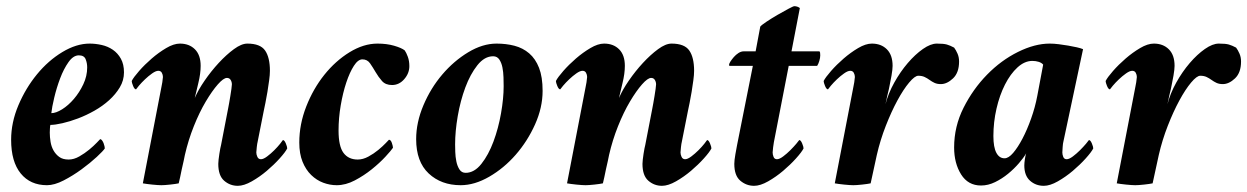

<svg xmlns="http://www.w3.org/2000/svg" viewBox="-20 -593 4034 621"><path d="M146 -227Q161 -227 181 -239.5Q201 -252 219 -273Q237 -294 249.5 -320.5Q262 -347 262 -375Q262 -389 257 -401.5Q252 -414 235 -414Q217 -414 201.5 -392Q186 -370 174.5 -339.5Q163 -309 155.5 -277.5Q148 -246 146 -227ZM270 -452Q289 -452 309 -447.5Q329 -443 345 -432Q361 -421 371 -403Q381 -385 381 -359Q381 -333 367.5 -310.5Q354 -288 333 -269Q312 -250 285.5 -235Q259 -220 232.5 -210Q206 -200 182 -194.5Q158 -189 143 -189Q142 -187 141.5 -177.5Q141 -168 141 -164Q141 -150 143.5 -134.5Q146 -119 153 -106.5Q160 -94 171.5 -85.5Q183 -77 202 -77Q219 -77 236.5 -87Q254 -97 268.5 -109Q283 -121 293 -131.5Q303 -142 304 -143Q307 -143 310 -139Q313 -135 315 -130Q317 -125 318 -120Q319 -115 319 -113Q314 -105 293 -85.5Q272 -66 244 -45.5Q216 -25 186 -9.5Q156 6 132 6Q78 6 47 -32Q16 -70 16 -141Q16 -197 39.5 -252.5Q63 -308 99.5 -352.5Q136 -397 181.5 -424.5Q227 -452 270 -452Z M629 -380Q629 -355 621.5 -324.5Q614 -294 610 -276Q621 -302 642 -332.5Q663 -363 687.5 -389.5Q712 -416 736.5 -434Q761 -452 780 -452Q822 -452 837.5 -429.5Q853 -407 853 -364Q853 -351 850.5 -333Q848 -315 845 -296Q842 -277 838.5 -260.5Q835 -244 833 -234L813 -133Q812 -130 810.5 -117Q809 -104 809 -100Q809 -93 812.5 -85.5Q816 -78 824 -78Q832 -78 844 -87Q856 -96 867 -107Q878 -118 886 -128Q894 -138 895 -140Q900 -140 904.5 -129Q909 -118 909 -113Q903 -101 884.5 -80.5Q866 -60 843 -40.5Q820 -21 794.5 -6.5Q769 8 749 8Q724 8 705 -8.5Q686 -25 686 -63Q686 -68 687 -77Q688 -86 689.5 -95.5Q691 -105 692.5 -113Q694 -121 695 -124L718 -243Q719 -248 721 -259Q723 -270 725 -282.5Q727 -295 728.5 -305.5Q730 -316 730 -320Q730 -328 726 -334.5Q722 -341 714 -341Q703 -341 684.5 -320Q666 -299 645.5 -264.5Q625 -230 607 -185Q589 -140 578 -92Q577 -85 574 -72.5Q571 -60 568 -46Q565 -32 562.5 -19.5Q560 -7 558 0Q554 1 546.5 2Q539 3 530.5 4Q522 5 514 5.5Q506 6 502 6Q498 6 489.5 5.5Q481 5 472 4Q463 3 455 2Q447 1 442 0L502 -311Q503 -314 505 -327Q507 -340 507 -344Q507 -351 503.5 -357.5Q500 -364 492 -364Q484 -364 472 -355.5Q460 -347 449 -336.5Q438 -326 429.5 -316Q421 -306 420 -304Q415 -304 410.5 -315Q406 -326 406 -331Q412 -343 430 -363.5Q448 -384 470.5 -403.5Q493 -423 517.5 -437.5Q542 -452 562 -452Q592 -452 610.5 -433.5Q629 -415 629 -380Z M1201 -452Q1231 -452 1255 -445Q1279 -438 1289 -430Q1294 -423 1299 -409.5Q1304 -396 1304 -379Q1304 -356 1287.5 -337Q1271 -318 1248 -318Q1227 -318 1215.5 -331Q1204 -344 1195 -359.5Q1186 -375 1177 -388Q1168 -401 1152 -401Q1138 -401 1124.5 -380Q1111 -359 1100 -326Q1089 -293 1082 -252Q1075 -211 1075 -171Q1075 -120 1091 -98.5Q1107 -77 1137 -77Q1154 -77 1171.5 -86.5Q1189 -96 1203.5 -108Q1218 -120 1227.5 -130Q1237 -140 1238 -141Q1244 -141 1247.5 -130.5Q1251 -120 1251 -115Q1245 -106 1226.5 -86Q1208 -66 1182.5 -45.5Q1157 -25 1127.5 -9.5Q1098 6 1069 6Q1047 6 1025.5 -2Q1004 -10 986.5 -27Q969 -44 958.5 -70Q948 -96 948 -132Q948 -191 970.5 -248.5Q993 -306 1029 -351Q1065 -396 1110.5 -424Q1156 -452 1201 -452Z M1575 -411Q1547 -411 1524 -382Q1501 -353 1485 -310Q1469 -267 1460.5 -217.5Q1452 -168 1452 -126Q1452 -117 1452.5 -101.5Q1453 -86 1456 -71Q1459 -56 1466 -45Q1473 -34 1486 -34Q1514 -34 1537 -63Q1560 -92 1576 -135Q1592 -178 1600.5 -226.5Q1609 -275 1609 -314Q1609 -326 1608.5 -343Q1608 -360 1605 -375Q1602 -390 1595 -400.5Q1588 -411 1575 -411ZM1586 -452Q1617 -452 1644 -445Q1671 -438 1691.5 -420.5Q1712 -403 1723.5 -373.5Q1735 -344 1735 -299Q1735 -245 1710.5 -190.5Q1686 -136 1648 -92.5Q1610 -49 1562.5 -21.5Q1515 6 1470 6Q1407 6 1366.5 -32Q1326 -70 1326 -143Q1326 -197 1349.5 -252.5Q1373 -308 1410.5 -352Q1448 -396 1494.5 -424Q1541 -452 1586 -452Z M2001 -380Q2001 -355 1993.5 -324.5Q1986 -294 1982 -276Q1993 -302 2014 -332.5Q2035 -363 2059.5 -389.5Q2084 -416 2108.5 -434Q2133 -452 2152 -452Q2194 -452 2209.5 -429.5Q2225 -407 2225 -364Q2225 -351 2222.5 -333Q2220 -315 2217 -296Q2214 -277 2210.5 -260.5Q2207 -244 2205 -234L2185 -133Q2184 -130 2182.5 -117Q2181 -104 2181 -100Q2181 -93 2184.5 -85.5Q2188 -78 2196 -78Q2204 -78 2216 -87Q2228 -96 2239 -107Q2250 -118 2258 -128Q2266 -138 2267 -140Q2272 -140 2276.5 -129Q2281 -118 2281 -113Q2275 -101 2256.5 -80.5Q2238 -60 2215 -40.5Q2192 -21 2166.5 -6.5Q2141 8 2121 8Q2096 8 2077 -8.5Q2058 -25 2058 -63Q2058 -68 2059 -77Q2060 -86 2061.5 -95.5Q2063 -105 2064.5 -113Q2066 -121 2067 -124L2090 -243Q2091 -248 2093 -259Q2095 -270 2097 -282.5Q2099 -295 2100.5 -305.5Q2102 -316 2102 -320Q2102 -328 2098 -334.5Q2094 -341 2086 -341Q2075 -341 2056.5 -320Q2038 -299 2017.5 -264.5Q1997 -230 1979 -185Q1961 -140 1950 -92Q1949 -85 1946 -72.5Q1943 -60 1940 -46Q1937 -32 1934.5 -19.5Q1932 -7 1930 0Q1926 1 1918.5 2Q1911 3 1902.5 4Q1894 5 1886 5.5Q1878 6 1874 6Q1870 6 1861.5 5.5Q1853 5 1844 4Q1835 3 1827 2Q1819 1 1814 0L1874 -311Q1875 -314 1877 -327Q1879 -340 1879 -344Q1879 -351 1875.5 -357.5Q1872 -364 1864 -364Q1856 -364 1844 -355.5Q1832 -347 1821 -336.5Q1810 -326 1801.5 -316Q1793 -306 1792 -304Q1787 -304 1782.5 -315Q1778 -326 1778 -331Q1784 -343 1802 -363.5Q1820 -384 1842.5 -403.5Q1865 -423 1889.5 -437.5Q1914 -452 1934 -452Q1964 -452 1982.5 -433.5Q2001 -415 2001 -380Z M2439 -507Q2443 -512 2459.5 -523Q2476 -534 2495 -545Q2514 -556 2530 -564.5Q2546 -573 2549 -573Q2559 -573 2567 -567L2540 -427H2629Q2632 -427 2632.5 -422.5Q2633 -418 2633 -414Q2633 -406 2630 -396Q2627 -386 2623 -380H2531L2483 -133Q2482 -128 2480.5 -116Q2479 -104 2479 -100Q2479 -93 2482 -85.5Q2485 -78 2493 -78Q2501 -78 2513 -87Q2525 -96 2536 -107Q2547 -118 2555.5 -128Q2564 -138 2565 -140Q2570 -140 2574.5 -129Q2579 -118 2579 -113Q2573 -101 2554.5 -80.5Q2536 -60 2513 -40.5Q2490 -21 2464.5 -6.5Q2439 8 2419 8Q2394 8 2374.5 -8.5Q2355 -25 2355 -63Q2355 -74 2358.5 -94Q2362 -114 2364 -124L2415 -380H2340Q2338 -380 2338 -383Q2338 -387 2342.5 -394Q2347 -401 2353.5 -408.5Q2360 -416 2368.5 -421.5Q2377 -427 2386 -427H2424Z M2800 -452Q2830 -452 2848.5 -433.5Q2867 -415 2867 -380Q2867 -369 2863.5 -348.5Q2860 -328 2858 -320Q2857 -315 2855 -305Q2853 -295 2850 -284Q2847 -271 2844 -256Q2853 -291 2872.5 -326Q2892 -361 2916 -389Q2940 -417 2965 -434.5Q2990 -452 3010 -452Q3032 -452 3042.5 -449Q3053 -446 3066 -439Q3072 -431 3077 -419.5Q3082 -408 3082 -394Q3082 -358 3062.5 -339.5Q3043 -321 3023 -321Q3011 -321 3002.5 -325Q2994 -329 2986.5 -334.5Q2979 -340 2970.5 -344Q2962 -348 2950 -348Q2939 -348 2920.5 -326Q2902 -304 2882.5 -268Q2863 -232 2845 -186Q2827 -140 2816 -92L2796 0Q2792 1 2784.5 2Q2777 3 2768.5 4Q2760 5 2752 5.5Q2744 6 2740 6Q2736 6 2727.5 5.5Q2719 5 2710 4Q2701 3 2693 2Q2685 1 2680 0L2740 -311Q2741 -314 2743 -327Q2745 -340 2745 -344Q2745 -351 2741.5 -357.5Q2738 -364 2730 -364Q2722 -364 2710 -355.5Q2698 -347 2687 -336.5Q2676 -326 2667.5 -316Q2659 -306 2658 -304Q2653 -304 2648.5 -315Q2644 -326 2644 -331Q2650 -343 2668 -363.5Q2686 -384 2708.5 -403.5Q2731 -423 2755.5 -437.5Q2780 -452 2800 -452Z M3319 -396Q3294 -396 3271 -375Q3248 -354 3230.5 -319.5Q3213 -285 3203 -241.5Q3193 -198 3193 -153Q3193 -117 3202.5 -99Q3212 -81 3229 -81Q3242 -81 3257 -98.5Q3272 -116 3287 -144.5Q3302 -173 3315 -209.5Q3328 -246 3335 -283L3354 -384Q3349 -390 3339.5 -393Q3330 -396 3319 -396ZM3375 -452Q3389 -452 3404.5 -450Q3420 -448 3435 -445.5Q3450 -443 3463 -440Q3476 -437 3483 -434L3419 -133Q3418 -130 3417 -117Q3416 -104 3416 -100Q3416 -93 3419 -85.5Q3422 -78 3430 -78Q3438 -78 3450 -87Q3462 -96 3473 -107Q3484 -118 3492.5 -128Q3501 -138 3502 -140Q3507 -140 3511.5 -129Q3516 -118 3516 -113Q3510 -101 3491.5 -80.5Q3473 -60 3450 -40.5Q3427 -21 3401.5 -6.5Q3376 8 3356 8Q3330 8 3311.5 -8.5Q3293 -25 3293 -58Q3293 -66 3295 -79Q3297 -92 3299 -97Q3291 -83 3275.5 -65Q3260 -47 3240.5 -31Q3221 -15 3198.5 -4Q3176 7 3153 7Q3111 7 3088.5 -29Q3066 -65 3066 -116Q3066 -184 3096.5 -244.5Q3127 -305 3172.5 -351.5Q3218 -398 3272.5 -425Q3327 -452 3375 -452Z M3712 -452Q3742 -452 3760.5 -433.5Q3779 -415 3779 -380Q3779 -369 3775.5 -348.5Q3772 -328 3770 -320Q3769 -315 3767 -305Q3765 -295 3762 -284Q3759 -271 3756 -256Q3765 -291 3784.5 -326Q3804 -361 3828 -389Q3852 -417 3877 -434.5Q3902 -452 3922 -452Q3944 -452 3954.5 -449Q3965 -446 3978 -439Q3984 -431 3989 -419.5Q3994 -408 3994 -394Q3994 -358 3974.5 -339.5Q3955 -321 3935 -321Q3923 -321 3914.5 -325Q3906 -329 3898.5 -334.5Q3891 -340 3882.5 -344Q3874 -348 3862 -348Q3851 -348 3832.5 -326Q3814 -304 3794.5 -268Q3775 -232 3757 -186Q3739 -140 3728 -92L3708 0Q3704 1 3696.5 2Q3689 3 3680.5 4Q3672 5 3664 5.5Q3656 6 3652 6Q3648 6 3639.5 5.5Q3631 5 3622 4Q3613 3 3605 2Q3597 1 3592 0L3652 -311Q3653 -314 3655 -327Q3657 -340 3657 -344Q3657 -351 3653.5 -357.5Q3650 -364 3642 -364Q3634 -364 3622 -355.5Q3610 -347 3599 -336.5Q3588 -326 3579.5 -316Q3571 -306 3570 -304Q3565 -304 3560.5 -315Q3556 -326 3556 -331Q3562 -343 3580 -363.5Q3598 -384 3620.5 -403.5Q3643 -423 3667.5 -437.5Q3692 -452 3712 -452Z"/></svg>

Font: Vermiglione
Style: Bold Italic
Weight: 700
Italic angle: -11°
Version: Version 1.000